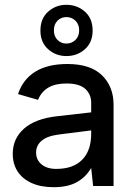

<svg xmlns="http://www.w3.org/2000/svg" viewBox="-20 -773 554 798"><path d="M203 5Q150 5 112 -12Q74 -29 53.5 -60Q33 -91 33 -134Q33 -197 80 -238.5Q127 -280 218 -290L359 -306V-346Q359 -381 334.5 -403.5Q310 -426 256 -426Q210 -426 181 -409Q152 -392 138 -358L55 -382Q75 -443 126.5 -475Q178 -507 260 -507Q356 -507 404 -460Q452 -413 452 -338V0H367L359 -75Q337 -37 299.5 -16Q262 5 203 5ZM214 -71Q284 -71 321.5 -109Q359 -147 359 -217V-231L225 -214Q177 -208 153.5 -188.5Q130 -169 130 -139Q130 -109 152.5 -90Q175 -71 214 -71ZM256 -540Q212 -540 180 -568.5Q148 -597 148 -646Q148 -696 180 -724.5Q212 -753 256 -753Q301 -753 333 -724.5Q365 -696 365 -646Q365 -597 333 -568.5Q301 -540 256 -540ZM256 -592Q278 -592 293.5 -607Q309 -622 309 -647Q309 -672 293.5 -687Q278 -702 256 -702Q234 -702 219 -687Q204 -672 204 -647Q204 -622 219 -607Q234 -592 256 -592Z"/></svg>

Font: Envelope Sans Variable
Style: Regular
Weight: 500
Designer: Andreas Rasmussen / Norman Anderson
Foundry: mail.de GmbH
Version: Version 1.150